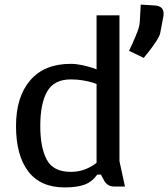

<svg xmlns="http://www.w3.org/2000/svg" viewBox="-20 -807 735 839"><path d="M695 -747Q695 -740 694 -736L680 -662Q677 -648 661 -624Q645 -600 629 -580Q613 -560 608 -554L544 -585L558 -615Q574 -651 582 -672.5Q590 -694 591 -715L595 -787L658 -783Q695 -780 695 -747ZM50 -256Q50 -384 112 -456Q174 -528 289 -528Q313 -528 338.5 -522.5Q364 -517 380.5 -511.5Q397 -506 402 -504V-740H502V-103L526 8H478Q450 8 435 -18L421 -44H405Q382 -12 349 0Q316 12 263 12Q157 12 103.5 -58Q50 -128 50 -256ZM289 -56Q324 -56 353 -67.5Q382 -79 402 -96V-440Q398 -442 383.5 -446.5Q369 -451 344 -455.5Q319 -460 289 -460Q216 -460 186 -407Q156 -354 156 -257Q156 -162 184.5 -109Q213 -56 289 -56Z"/></svg>

Font: Voces
Style: Regular
Weight: 400
Designer: Ana Paula Megda, Pablo Ugerman
Foundry: Ana Paula Megda, Pablo Ugerman
Version: Version 1.100